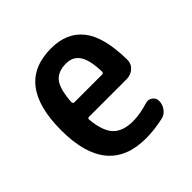

<svg xmlns="http://www.w3.org/2000/svg" viewBox="-146 -656 792 792"><g transform="rotate(-45 250.0 -260.0)"><path d="M257.8 -442.4Q210 -442.4 187.5 -414.6Q165 -386.7 160.2 -314.5Q160.2 -305.7 168 -304.7H331.1Q338.9 -304.7 338.9 -314.5Q336.9 -382.8 316.9 -412.6Q296.9 -442.4 257.8 -442.4ZM272.5 9.8Q48.8 9.8 48.3 -260.3Q47.9 -530.3 257.8 -530.3Q349.6 -530.3 397.5 -469.7Q445.3 -409.2 447.3 -276.4Q448.2 -252 430.7 -235.8Q413.1 -219.7 388.7 -219.7H168Q161.1 -219.7 161.1 -210.9Q168 -137.7 197.3 -107.9Q226.6 -78.1 285.2 -78.1Q325.2 -78.1 376 -93.8Q391.6 -98.6 405.8 -88.9Q419.9 -79.1 419.9 -61.5Q419.9 -40 406.7 -22.9Q393.6 -5.9 374 -2Q320.3 9.8 272.5 9.8Z"/></g></svg>

Font: Rounded Mgen+ 2m medium
Style: Regular
Weight: 500
Designer: [Source Han Sans]
Ryoko NISHIZUKA  (kana & ideographs); Paul D. Hunt (Latin, Greek & Cyrillic); Wenlong ZHANG  (bopomofo
Version: Version 1.059.20150602